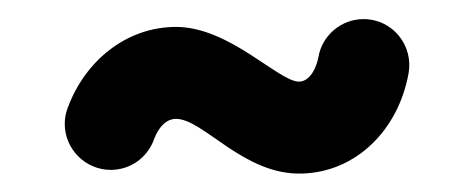

<svg xmlns="http://www.w3.org/2000/svg" viewBox="-20 -429 504 204"><path d="M318.4 -368.7C314.9 -351.1 306.2 -342.3 297.9 -342.3C276.4 -341.8 224.1 -400.4 167 -400.4C114.7 -400.4 70.3 -364.7 51.8 -314C49.8 -308.6 48.8 -303.2 48.8 -297.4C48.8 -270.5 70.8 -248.5 97.7 -248.5C118.7 -248.5 136.7 -261.7 143.6 -280.8C148.9 -295.4 157.7 -302.7 167 -302.7C196.3 -302.7 238.8 -242.7 300.8 -244.6C358.4 -246.1 403.3 -291 414.1 -351.1C419.4 -380.4 397.5 -408.7 366.2 -408.7C342.3 -408.7 322.3 -391.1 318.4 -368.7Z"/></svg>

Font: Velvelyne Book
Style: Bold
Weight: 700
Designer: Manon Van der Borght et Mariel Nils
Foundry: Velvetyne
Version: Version 1.070;Glyphs 3.3.1 (3343)